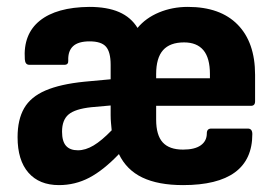

<svg xmlns="http://www.w3.org/2000/svg" viewBox="-20 -526 802 557"><path d="M151 11Q94 11 62.5 -25Q31 -61 31 -128Q31 -179 50 -212Q69 -245 112 -263.5Q155 -282 225 -289L301 -296V-338Q301 -375 287.5 -390.5Q274 -406 240 -406Q207 -406 192 -392Q177 -378 178 -351Q179 -338 167 -338H65Q53 -338 52 -354Q47 -427 95.5 -466Q144 -505 239 -506Q291 -506 325.5 -491Q360 -476 379 -445Q403 -474 441.5 -490Q480 -506 525 -506Q619 -506 669.5 -454.5Q720 -403 720 -309V-232Q720 -219 708 -219H433V-179Q433 -134 452 -113Q471 -92 511 -92Q545 -92 562.5 -104.5Q580 -117 580 -139Q580 -153 593 -153H699Q712 -153 712 -137Q712 -63 661.5 -26Q611 11 511 11Q439 11 393 -11Q347 -33 325 -79Q280 -32 239 -10.5Q198 11 151 11ZM206 -90Q228 -90 251.5 -104Q275 -118 304 -148Q303 -159 302 -169.5Q301 -180 301 -192V-220L245 -215Q198 -210 179 -194Q160 -178 160 -144Q160 -116 171.5 -103Q183 -90 206 -90ZM433 -299H589V-311Q589 -358 570 -380.5Q551 -403 514 -403Q473 -403 453 -380.5Q433 -358 433 -311Z"/></svg>

Font: Sofia Sans Semi Condensed ExtraBold
Style: Regular
Weight: 800
Designer: Botio Nikoltchev, Ani Petrova
Foundry: lettersoup
Version: Version 4.100